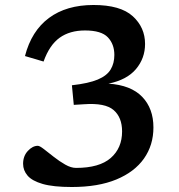

<svg xmlns="http://www.w3.org/2000/svg" viewBox="-20 -738 715 769"><path d="M275.5 -318 268 -396.5Q335 -404 371.8 -419.5Q408.5 -435 423.2 -459.8Q438 -484.5 438 -518Q438 -561 412 -588.5Q386 -616 320.5 -616Q259.5 -616 218.8 -586.8Q178 -557.5 154.5 -491.5L80 -513.5Q106 -614 176 -666Q246 -718 354.5 -718Q462.5 -718 511.8 -673Q561 -628 561 -562Q561 -504.5 524.5 -461.2Q488 -418 414.5 -403Q504.5 -397 549.5 -350.2Q594.5 -303.5 594.5 -227.5Q594.5 -157 556.8 -103.2Q519 -49.5 446.2 -19.2Q373.5 11 267.5 11Q193.5 11 151 -1.2Q108.5 -13.5 90.5 -34.5Q72.5 -55.5 72.5 -82Q72.5 -113 91.5 -133.5Q110.5 -154 131.5 -154Q139 -154 156.2 -140.5Q173.5 -127 195.8 -109.5Q218 -92 241.2 -78.8Q264.5 -65.5 284.5 -65.5Q378 -65.5 423.5 -105.2Q469 -145 469 -211.5Q469 -268 435 -297.2Q401 -326.5 317 -320.5Z"/></svg>

Font: Newsreader Caption Medium
Style: Regular
Weight: 500
Designer: Hugues Gentile
Foundry: Production Type
Version: Version 1.001